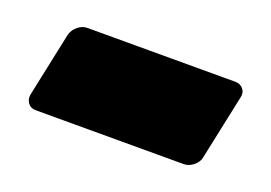

<svg xmlns="http://www.w3.org/2000/svg" viewBox="-45 -498 559 396"><g transform="rotate(20 234.5 -300.0)"><path d="M51 -202Q40 -202 34 -210Q28 -218 30 -229L60 -371Q63 -382 72.5 -390Q82 -398 93 -398H418Q429 -398 435.5 -390Q442 -382 439 -371L409 -229Q407 -218 397 -210Q387 -202 376 -202Z"/></g></svg>

Font: Rubik Black
Style: Italic
Weight: 900
Italic angle: -12°
Designer: Hubert and Fischer
Foundry: Hubert and Fischer
Version: Version 2.300;gftools[0.9.30]